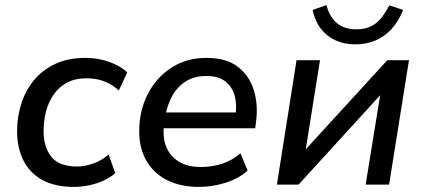

<svg xmlns="http://www.w3.org/2000/svg" viewBox="-20 -724 1661 753"><path d="M270 9Q195 9 145.5 -18.5Q96 -46 71.5 -95.5Q47 -145 47 -210Q47 -264 63 -315.5Q79 -367 111.5 -407.5Q144 -448 195 -472.5Q246 -497 315 -497Q364 -497 408 -481.5Q452 -466 479 -440L446 -369Q422 -392 390 -404.5Q358 -417 320 -417Q274 -417 242 -399.5Q210 -382 189.5 -351.5Q169 -321 160 -285Q151 -249 151 -211Q151 -147 181.5 -109Q212 -71 283 -71Q312 -71 345 -82.5Q378 -94 406 -118L432 -45Q413 -28 385.5 -15.5Q358 -3 328 3Q298 9 270 9Z M760 9Q688 9 635.5 -17.5Q583 -44 554.5 -93Q526 -142 526 -209Q526 -289 559 -354Q592 -419 651.5 -458Q711 -497 790 -497Q868 -497 913.5 -461.5Q959 -426 976 -368.5Q993 -311 984 -245L981 -221H606L614 -283H921L903 -269Q910 -313 900.5 -348Q891 -383 864 -404.5Q837 -426 789 -426Q740 -426 706.5 -403.5Q673 -381 654.5 -346Q636 -311 629 -272L625 -245Q616 -191 630.5 -152Q645 -113 680 -91Q715 -69 767 -69Q812 -69 851.5 -82Q891 -95 923 -123L951 -55Q917 -24 865.5 -7.5Q814 9 760 9Z M1066 0 1143 -488H1235L1173 -100H1144L1499 -488H1584L1506 0H1414L1477 -388H1505L1151 0ZM1373 -550Q1330 -550 1295.5 -566Q1261 -582 1238 -612Q1215 -642 1206 -685L1260 -704Q1274 -655 1303 -632Q1332 -609 1377 -609Q1423 -609 1452.5 -631.5Q1482 -654 1507 -703L1561 -685Q1542 -638 1513.5 -608Q1485 -578 1449.5 -564Q1414 -550 1373 -550Z"/></svg>

Font: Nunito Sans 12pt SemiBold
Style: Italic
Weight: 600
Italic angle: -9°
Designer: Vernon Adams
Foundry: Vernon Adams
Version: Version 3.101;gftools[0.9.27]